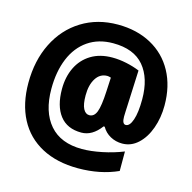

<svg xmlns="http://www.w3.org/2000/svg" viewBox="-114 -837 1027 1027"><g transform="rotate(15 399.5 -324.0)"><path d="M600 -114Q564 -114 534 -130.5Q504 -147 487 -177H481Q434 -114 374 -114Q295 -114 254.5 -166.5Q214 -219 214 -313Q214 -380 239.5 -432.5Q265 -485 314 -515Q363 -545 432 -545Q470 -545 510 -536.5Q550 -528 584 -514L575 -308Q575 -296 574 -288L573 -256Q573 -215 593 -215Q615 -215 629 -256Q643 -297 643 -370Q643 -487 587 -553.5Q531 -620 416 -620Q335 -620 277 -580Q219 -540 189 -467.5Q159 -395 159 -299Q159 -172 220.5 -101Q282 -30 400 -30Q449 -30 510 -42.5Q571 -55 626 -77V31Q529 75 406 75Q289 75 204.5 30Q120 -15 76 -99Q32 -183 32 -298Q32 -422 80 -518.5Q128 -615 215 -669Q302 -723 415 -723Q520 -723 600 -679.5Q680 -636 723.5 -556Q767 -476 767 -369Q767 -301 746 -242.5Q725 -184 687 -149Q649 -114 600 -114ZM391 -215Q418 -215 430.5 -247.5Q443 -280 447 -361L451 -439Q438 -443 431 -443Q391 -443 368 -407Q345 -371 345 -313Q345 -263 357.5 -239Q370 -215 391 -215Z"/></g></svg>

Font: Noto Sans Display Black Narrow
Style: Regular
Weight: 900
Width: 4
Designer: Monotype Design team
Foundry: Monotype Imaging Inc.
Version: Version 1.000